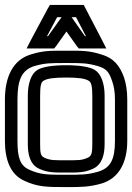

<svg xmlns="http://www.w3.org/2000/svg" viewBox="-22 -725 537 780"><path d="M495 -321C495 -355 490 -386 482 -410C465 -457 441 -489 389 -504C338 -520 309 -519 247 -519C184 -519 155 -520 104 -504C29 -482 -2 -410 -2 -321V-153C-2 -78 19 -17 76 9C131 35 170 35 247 35C308 35 339 35 389 21C462 0 495 -66 495 -153V-321ZM445 -321V-153C445 -77 427 -42 375 -27C332 -15 308 -15 247 -15C170 -15 142 -15 96 -36C59 -53 49 -86 49 -153V-321C49 -400 66 -441 119 -457C162 -469 183 -469 247 -469C310 -469 331 -469 374 -457C411 -446 421 -433 434 -394C441 -374 445 -351 445 -321ZM353 -140C353 -103 350 -91 334 -84C309 -73 295 -74 247 -74C198 -74 184 -73 159 -84C143 -91 141 -103 141 -140V-336C141 -377 145 -392 155 -397C169 -406 197 -410 247 -410C296 -410 324 -406 338 -397C348 -392 353 -377 353 -336V-140ZM403 -140V-336C403 -385 389 -425 363 -441C341 -454 300 -460 247 -460C193 -460 152 -454 130 -441C104 -425 91 -385 91 -336V-140C91 -97 100 -56 138 -39C174 -23 200 -24 247 -24C293 -24 319 -23 355 -39C393 -56 403 -97 403 -140ZM128 -528H186H198L206 -538L248 -597L290 -538L298 -528H311H369H410L391 -565L325 -692L318 -705H303H196H181L173 -692L105 -565L86 -528H128ZM269 -655H287L327 -578H323L269 -655ZM169 -578 210 -655H228L173 -578H169Z"/></svg>

Font: Gamestation DisplayOutline
Style: Regular
Weight: 400
Designer: Jonas Hecksher
Foundry: Jonas Hecksher, Playtypeª, e-types AS
Version: Version 1.003